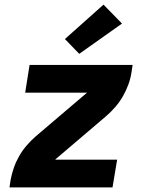

<svg xmlns="http://www.w3.org/2000/svg" viewBox="-20 -811 640 831"><path d="M21 0 26 -33Q31 -59 40 -85Q49 -111 63 -135.5Q77 -160 95.5 -181.5Q114 -203 136 -222L345 -400Q348 -402 351 -405Q354 -408 357 -410H89L108 -530H554L549 -497Q545 -471 535.5 -445Q526 -419 512 -394.5Q498 -370 479.5 -348.5Q461 -327 439 -308L230 -130Q227 -128 224 -125Q221 -122 219 -120H487L467 0ZM323 -578 261 -642 428 -791 508 -709Z"/></svg>

Font: Iosevka Curly HvExObl
Style: Regular
Weight: 900
Width: 7
Italic angle: -9°
Monospace: yes
Designer: Belleve Invis
Foundry: Belleve Invis
Version: Version 11.1.0; ttfautohint (v1.8.3)